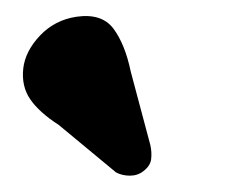

<svg xmlns="http://www.w3.org/2000/svg" viewBox="-20 -739 286 235"><path d="M140 -651.5 164 -561.5Q166 -552.5 165 -544.2Q164 -536 155.5 -529.5Q148.5 -524 139 -524Q129.5 -524 122 -528L52 -586Q28 -601.5 17 -617.5Q6 -633.5 8.5 -655.5Q11 -676.5 29 -695.5Q47 -714.5 73.5 -718.5Q104.5 -723 118.8 -704Q133 -685 140 -651.5Z"/></svg>

Font: Fraunces 9pt S050 SemiBold
Style: Italic
Weight: 600
Italic angle: -16°
Version: Version 1.000; ttfautohint (v1.8.3)